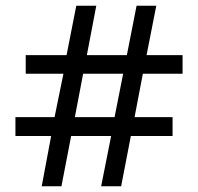

<svg xmlns="http://www.w3.org/2000/svg" viewBox="-20 -652 693 672"><path d="M159 -176H34V-242H171L202 -394H70V-459H213L247 -632H317L284 -459H424L458 -632H527L493 -459H619V-394H480L451 -242H584V-176H438L404 0H334L369 -176H229L195 0H126ZM381 -242 411 -394H271L242 -242Z"/></svg>

Font: ubangla05
Style: Book
Weight: 400
Designer: Jelle Bosma - Monotype Design Team
Foundry: Monotype Imaging Inc.
Version: Version 2.003